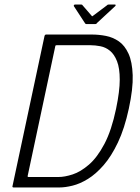

<svg xmlns="http://www.w3.org/2000/svg" viewBox="-20 -825 617 845"><path d="M547 -347Q528 -259 499 -198Q470 -137 436 -98Q402 -59 367 -37.5Q332 -16 299.5 -8Q267 0 242 0H40Q37 0 35.5 -1.5Q34 -3 35 -6L176 -667Q178 -673 183 -673H385Q415 -673 446 -667Q477 -661 503 -643Q529 -625 545.5 -589Q562 -553 564 -494Q566 -435 547 -347ZM491 -347Q507 -424 507 -474.5Q507 -525 495 -555.5Q483 -586 464 -601.5Q445 -617 422 -621.5Q399 -626 378 -626H230Q226 -626 224.5 -624.5Q223 -623 223 -620L102 -52Q101 -49 102 -47.5Q103 -46 106 -46H237Q265 -46 300 -57.5Q335 -69 371.5 -100.5Q408 -132 439.5 -191.5Q471 -251 491 -347ZM360 -719Q356 -719 354 -723L305 -798Q304 -800 305.5 -802.5Q307 -805 310 -805H338Q342 -805 344 -801L383 -756Q385 -751 390 -756L450 -801Q453 -805 458 -805H486Q489 -805 489 -802.5Q489 -800 487 -798L406 -723Q405 -719 399 -719Z"/></svg>

Font: Glory Light
Style: Italic
Weight: 300
Italic angle: -12°
Version: Version 1.011